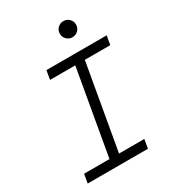

<svg xmlns="http://www.w3.org/2000/svg" viewBox="-211 -1006 1008 1120"><g transform="rotate(-30 293.0 -446.0)"><path d="M44.4 0 54.7 -60.1H225.6L326.2 -633.3H156.2L166.5 -693.4H572.3L562 -633.3H390.6L290 -60.1H460.4L450.2 0ZM394.5 -783.2Q372.1 -783.2 356.2 -799.1Q340.3 -814.9 340.3 -837.4Q340.3 -860.4 356.2 -876Q372.1 -891.6 394.5 -891.6Q417.5 -891.6 433.3 -876Q449.2 -860.4 449.2 -837.4Q449.2 -814.9 433.3 -799.1Q417.5 -783.2 394.5 -783.2Z"/></g></svg>

Font: Cascadia Code Light
Style: Italic
Weight: 300
Italic angle: -10°
Monospace: yes
Designer: Aaron Bell
Foundry: Saja Typeworks
Version: Version 2404.023; ttfautohint (v1.8.4)